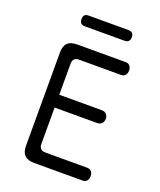

<svg xmlns="http://www.w3.org/2000/svg" viewBox="-163 -1011 926 1112"><g transform="rotate(20 300.0 -455.0)"><path d="M185 -421H447Q465 -421 475.5 -410Q486 -399 486 -382Q486 -364 475.5 -353Q465 -342 447 -342H185V-118Q185 -99 194.5 -89Q204 -79 223 -79H481Q499 -79 508 -68Q517 -57 517 -40Q517 -22 508 -11Q499 0 481 0H183Q143 0 124 -19Q105 -38 105 -77V-653Q105 -692 124 -711Q143 -730 183 -730H481Q499 -730 508 -719Q517 -708 517 -690Q517 -673 508 -662Q499 -651 481 -651H223Q204 -651 194.5 -641Q185 -631 185 -612ZM189 -844Q172 -844 164 -852.5Q156 -861 156 -877Q156 -894 164 -902Q172 -910 189 -910H432Q449 -910 457.5 -902Q466 -894 466 -877Q466 -861 457.5 -852.5Q449 -844 432 -844Z"/></g></svg>

Font: Maple Mono NL Light
Style: Regular
Weight: 300
Monospace: yes
Designer: subframe7536
Version: Version 7.000